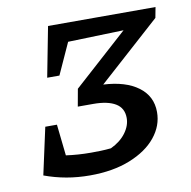

<svg xmlns="http://www.w3.org/2000/svg" viewBox="-66 -592 662 665"><g transform="rotate(-10 265.5 -259.5)"><path d="M39 -20 75 -185H116L128 -75Q170 -69 216 -69Q231 -69 249 -69.5Q267 -70 286 -72Q320 -88 339 -113.5Q358 -139 358 -166Q358 -201 330.5 -217.5Q303 -234 253 -234H198L209 -295L400 -467L204 -461L154 -351H111L145 -527H523L516 -490L298 -294Q376 -290 420.5 -257Q465 -224 465 -168Q465 -120 432.5 -80Q400 -40 340 -16Q280 8 199 8Q156 8 116.5 1Q77 -6 39 -20Z"/></g></svg>

Font: Piazzolla SC Medium
Style: Italic
Weight: 500
Italic angle: -11.3°
Designer: Juan Pablo del Peral
Foundry: Huerta Tipografica
Version: Version 1.330